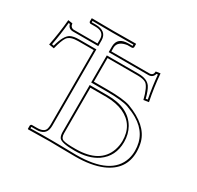

<svg xmlns="http://www.w3.org/2000/svg" viewBox="-142 -807 994 971"><g transform="rotate(30 355.0 -322.0)"><path d="M299.8 -337.9V-71.8Q299.8 -44.9 315.9 -38.6Q333.5 -31.7 389.2 -32.2Q530.8 -32.2 565.9 -131.3Q574.7 -157.2 575.2 -185.1Q575.2 -280.3 493.2 -318.4Q450.7 -337.4 394 -337.9ZM522.9 -549.8Q544.4 -550.8 544.9 -574.2L570.8 -578.1Q577.1 -500 592.8 -422.9L563 -418Q545.9 -486.3 524.9 -501Q508.8 -511.2 475.1 -511.2H299.8V-373H378.9Q473.1 -372.6 512.2 -358.9Q633.8 -313.5 657.7 -229Q664.6 -203.1 665 -173.8Q665 -67.9 561 -23.9Q499 2 407.2 2Q357.9 2 315.4 1Q284.2 0 258.8 0L131.8 2L129.9 0V-19Q131.8 -26.4 138.2 -26.9H167Q209.5 -26.9 216.3 -51.8Q218.8 -61 219.2 -74.2V-511.2H127.9Q82.5 -511.2 66.4 -489.3Q53.2 -470.2 40 -418L9.8 -422.9Q25.4 -501 32.2 -578.1L58.1 -574.2Q60.5 -551.8 80.1 -549.8H219.2V-574.2Q219.2 -613.8 177.2 -617.7Q170.9 -618.2 165 -618.2H138.2Q131.3 -620.1 129.9 -626V-645L131.8 -646Q132.8 -646 257.8 -645L387.2 -646L389.2 -645V-626Q387.2 -619.1 380.9 -618.2H354Q303.7 -610.8 299.8 -575.2V-549.8ZM290 -348.1H394Q517.6 -348.1 564.5 -267.1Q585 -230.5 585 -185.1Q585 -101.6 521 -56.6Q470.2 -22 389.2 -22Q312.5 -22 297.9 -41Q290.5 -52.2 290 -71.8ZM522.9 -540H290V-575.2Q292 -627.4 354 -627.9H378.9V-635.7Q289.1 -634.8 257.8 -634.8Q222.7 -634.8 140.1 -635.7V-627.9H165Q228 -626.5 229 -574.2V-540H80.1Q54.2 -541 48.8 -565.4L41 -566.4Q34.7 -498 22 -431.2L32.7 -429.2Q50.3 -496.1 78.6 -511.7Q96.7 -521 127.9 -521H229V-74.2Q229 -22.9 180.7 -17.6Q173.8 -17.1 167 -17.1H140.1V-8.3Q215.3 -10.3 258.8 -9.8Q285.2 -9.8 315.9 -9.3Q358.9 -8.3 407.2 -7.8Q610.8 -7.8 647.9 -126Q654.8 -148.9 654.8 -173.8Q654.8 -271 568.8 -321.8Q543 -336.9 508.3 -349.6Q471.2 -362.8 378.9 -362.8H290V-521H475.1Q525.9 -521 545.9 -492.2Q559.1 -472.2 570.3 -429.2L581.1 -431.2Q567.9 -499 562 -566.4L554.2 -565.4Q547.9 -541 522.9 -540Z"/></g></svg>

Font: Linux Biolinum Outline O
Style: Bold
Weight: 700
Designer: Philipp H. Poll
Foundry: Philipp H. Poll
Version: Version 0.9.2